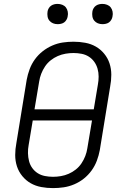

<svg xmlns="http://www.w3.org/2000/svg" viewBox="-20 -957 640 985"><path d="M252 8Q221 8 191.5 2.5Q162 -3 137.5 -17Q113 -31 94.5 -53.5Q76 -76 67 -103.5Q58 -131 58 -161.5Q58 -192 64 -223L117 -548Q122 -575 132 -602Q142 -629 159 -652.5Q176 -676 199 -694Q222 -712 248.5 -723.5Q275 -735 302.5 -739Q330 -743 357 -743Q388 -743 417.5 -737.5Q447 -732 471.5 -718Q496 -704 514.5 -681.5Q533 -659 542 -631.5Q551 -604 551 -573.5Q551 -543 545 -512L492 -187Q487 -160 477 -133Q467 -106 450 -82.5Q433 -59 410.5 -41Q388 -23 361 -11.5Q334 0 306.5 4Q279 8 252 8ZM461 -396 482 -522Q486 -543 486 -564Q486 -585 480.5 -604.5Q475 -624 463.5 -640Q452 -656 435.5 -666.5Q419 -677 398.5 -681Q378 -685 357 -685Q337 -685 316.5 -681.5Q296 -678 276.5 -669.5Q257 -661 240 -647.5Q223 -634 211 -616Q199 -598 191.5 -578.5Q184 -559 181 -539L157 -396ZM252 -50Q272 -50 292.5 -53.5Q313 -57 332.5 -65.5Q352 -74 369 -87.5Q386 -101 398 -119Q410 -137 417.5 -156.5Q425 -176 428 -196L452 -339H148L127 -213Q123 -192 123.5 -171Q124 -150 129 -130.5Q134 -111 145.5 -95Q157 -79 173.5 -68.5Q190 -58 210.5 -54Q231 -50 252 -50ZM506 -833Q493 -833 482 -837.5Q471 -842 463.5 -851Q456 -860 454 -872.5Q452 -885 454 -898Q455 -906 460 -914.5Q465 -923 472.5 -928Q480 -933 488.5 -935Q497 -937 505 -937Q518 -937 529.5 -932.5Q541 -928 548 -919Q555 -910 557.5 -897.5Q560 -885 557 -872Q556 -864 551 -855.5Q546 -847 539 -842Q532 -837 523 -835Q514 -833 506 -833ZM276 -833Q263 -833 252 -837.5Q241 -842 233.5 -851Q226 -860 224 -872.5Q222 -885 224 -898Q225 -906 230 -914.5Q235 -923 242.5 -928Q250 -933 258.5 -935Q267 -937 275 -937Q288 -937 299.5 -932.5Q311 -928 318 -919Q325 -910 327.5 -897.5Q330 -885 327 -872Q326 -864 321 -855.5Q316 -847 309 -842Q302 -837 293 -835Q284 -833 276 -833Z"/></svg>

Font: Iosevka Light Extended Oblique
Style: Regular
Weight: 300
Width: 7
Italic angle: -9°
Monospace: yes
Designer: Belleve Invis
Foundry: Belleve Invis
Version: Version 32.5.0; ttfautohint (v1.8.4)